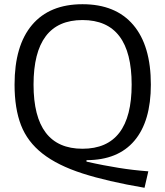

<svg xmlns="http://www.w3.org/2000/svg" viewBox="-20 -770 784 910"><path d="M665 120Q489 90 371 52Q253 14 181.5 -42Q110 -98 79.5 -177Q49 -256 49 -369Q49 -554 132 -652Q215 -750 371 -750Q528 -750 611.5 -652Q695 -554 695 -369Q695 -195 617 -103Q539 -11 390 -11V-4Q434 6 471 13Q508 20 542 25.5Q576 31 610 35Q644 39 683 42ZM371 -65Q604 -65 604 -369Q604 -675 371 -675Q139 -675 139 -369Q139 -65 371 -65Z"/></svg>

Font: Encode Sans Normal
Style: Regular
Weight: 400
Designer: Pablo Impallari, Andres Torresi
Foundry: Pablo Impallari, Andres Torresi
Version: Version 1.000; ttfautohint (v1.00) -l 8 -r 50 -G 200 -x 14 -